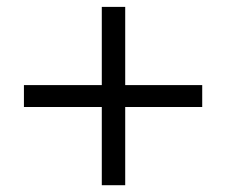

<svg xmlns="http://www.w3.org/2000/svg" viewBox="-20 -609 660 560"><path d="M345.2 -360.8H569.8V-296.9H345.2V-68.8H276.9V-296.9H49.8V-360.8H276.9V-588.9H345.2Z"/></svg>

Font: Amethysta
Style: Regular
Weight: 400
Designer: Konstantin Vinogradov, Alexei Vanyashin
Foundry: Cyreal (www.cyreal.org)
Version: Version 1.002